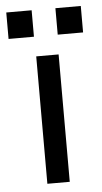

<svg xmlns="http://www.w3.org/2000/svg" viewBox="-67 -662 367 692"><g transform="rotate(-5 117.0 -316.0)"><path d="M-17.6 -534.2V-629.9H74.2V-534.2ZM160.2 -534.2V-629.9H252V-534.2ZM157.2 -462.9V-2H76.2V-462.9Z"/></g></svg>

Font: BF_TEXT
Style: Regular
Weight: 400
Foundry: EA DICE
Version: Version 1.404